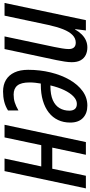

<svg xmlns="http://www.w3.org/2000/svg" viewBox="315 -903 597 1269"><g transform="rotate(90 613.5 -268.5)"><path d="M-1.5 0 112.3 -537.6H180.2L171.4 -466.3H173.8Q188.5 -492.2 206.8 -510.5Q225.1 -528.8 246.6 -538.1Q268.1 -547.4 292.5 -547.4Q319.8 -547.4 341.8 -536.9Q363.8 -526.4 377 -503.7Q390.1 -481 390.1 -444.3Q390.1 -423.8 386 -397.2Q381.8 -370.6 376.5 -344.2L303.2 0H219.7L289.6 -330.1Q294.4 -354.5 298.8 -379.9Q303.2 -405.3 303.2 -424.8Q303.2 -446.8 292.7 -458.7Q282.2 -470.7 260.7 -470.7Q232.4 -470.7 210.4 -449.2Q188.5 -427.7 172.4 -387Q156.2 -346.2 143.6 -288.1L82.5 0Z M584 9.8Q539.1 9.8 507.1 -9.5Q475.1 -28.8 457.8 -65.7Q440.4 -102.5 440.4 -155.8Q440.4 -234.4 457.8 -304.9Q475.1 -375.5 506.6 -430.2Q538.1 -484.9 581.3 -516.1Q624.5 -547.4 676.8 -547.4Q728 -547.4 758.5 -518.3Q789.1 -489.3 789.1 -434.1Q789.1 -389.6 772.2 -353.8Q755.4 -317.9 722.9 -292.5Q690.4 -267.1 644 -253.4Q597.7 -239.7 538.6 -239.7H531.2Q527.8 -221.7 525.9 -202.9Q523.9 -184.1 523.9 -165.5Q523.9 -110.4 543.9 -85.2Q564 -60.1 604 -60.1Q631.8 -60.1 655.5 -67.4Q679.2 -74.7 709 -91.8V-22.9Q681.2 -5.4 650.1 2.2Q619.1 9.8 584 9.8ZM543.5 -303.2H546.4Q605.5 -303.2 641.4 -319.3Q677.2 -335.4 693.8 -364Q710.4 -392.6 710.4 -428.7Q710.4 -451.7 699.5 -464.8Q688.5 -478 665.5 -478Q640.1 -478 616.7 -455.8Q593.3 -433.6 574.5 -394.3Q555.7 -355 543.5 -303.2Z M803.7 0 918 -537.6H1002L954.6 -315.4H1094.2L1140.6 -537.6H1224.1L1109.9 0H1026.9L1079.1 -242.7H938.5L887.2 0Z"/></g></svg>

Font: Open Sans Condensed Medium
Style: Italic
Weight: 500
Width: 3
Italic angle: -12°
Designer: Monotype Design Team
Foundry: Monotype Imaging Inc.
Version: Version 3.000